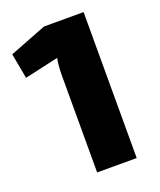

<svg xmlns="http://www.w3.org/2000/svg" viewBox="-130 -772 709 853"><g transform="rotate(-20 224.5 -345.0)"><path d="M368 0H181V-457Q181 -506 188 -539L28 -503L6 -622L181 -690H368Z"/></g></svg>

Font: Exo 2.0 Extra Bold
Style: Regular
Weight: 800
Designer: Natanael Gama
Version: Version 1.001;PS 001.001;hotconv 1.0.70;makeotf.lib2.5.58329